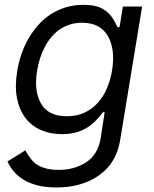

<svg xmlns="http://www.w3.org/2000/svg" viewBox="-20 -573 649 808"><path d="M86.6 59.7Q90.9 67.1 96.2 75.8Q101.6 84.5 108.7 94.1Q115.8 103.7 125.9 112.4Q136 121.1 150 127.7Q164.1 134.2 183.1 138.1Q202.1 142 227.3 142Q293 142 342.3 110.1Q391.7 78.1 403.4 9.9L420.5 -100.9H413.4Q396 -77.4 377.7 -60Q359.4 -42.6 338.6 -31.2Q317.8 -19.9 293.7 -14.2Q269.5 -8.5 240.1 -8.5Q190.7 -8.5 151.1 -26.3Q111.5 -44 85.9 -78.1Q60.4 -112.2 51.1 -161.9Q41.9 -211.6 52.6 -275.6Q58.6 -311.4 70.5 -345.9Q82.4 -380.3 100.1 -411Q117.9 -441.8 141.2 -467.9Q164.4 -494 193.4 -512.8Q222.3 -531.6 256.7 -542.1Q291.2 -552.6 331 -552.6Q384.2 -552.6 413 -535.2Q425.4 -527.7 434.3 -519.5Q443.2 -511.4 450.1 -502Q457 -492.5 462.7 -481.9Q468.4 -471.2 474.4 -458.8H483L497.2 -545.5H578.1L485.8 15.6Q474.1 85.9 435 130.3Q415.5 152.3 391.3 168.5Q367.2 184.7 339.3 195.1Q311.4 205.6 280.7 210.8Q250 215.9 217.3 215.9Q171.5 215.9 137.1 206.9Q102.6 197.8 77.9 182.5Q53.3 167.3 37.1 147.5Q21 127.8 11.4 106.5ZM152.3 -137.8Q182.2 -83.8 261.4 -83.8Q304 -83.8 336.6 -99.4Q369.3 -115.1 392.8 -141.7Q416.2 -168.3 430.8 -203.3Q445.3 -238.3 451.7 -277Q465.9 -365.8 433.9 -421.5Q401.6 -477.3 325.3 -477.3Q296.9 -477.3 273.1 -469.5Q249.3 -461.6 229.8 -448Q210.2 -434.3 194.8 -415.3Q179.3 -396.3 167.8 -374.1Q156.2 -351.9 148.4 -327.2Q140.6 -302.6 136.4 -277Q121.8 -191.8 152.3 -137.8Z"/></svg>

Font: Inter P
Style: Italic
Weight: 400
Italic angle: -9.40001°
Designer: Rasmus Andersson
Foundry: rsms
Version: Version 3.018;git-588b23468